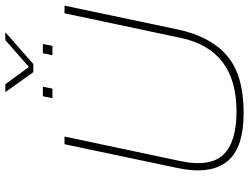

<svg xmlns="http://www.w3.org/2000/svg" viewBox="-124 -776 910 701"><g transform="rotate(-90 330.5 -425.0)"><path d="M418 -758 345 -860H374L437 -774L535 -860H564L448 -758ZM323 -688 330 -723H365L358 -688ZM480 -688 487 -723H521L514 -688ZM269 10Q139 10 91 -51.5Q43 -113 68 -231L155 -644H183L93 -219Q71 -113 116.5 -64.5Q162 -16 275 -16Q500 -16 543 -219L633 -644H661L574 -231Q549 -112 478.5 -51Q408 10 269 10Z"/></g></svg>

Font: Kanit Thin
Style: Italic
Weight: 250
Italic angle: -12°
Designer: Katatrad Team
Foundry: CadsonDemak
Version: Version 2.000; ttfautohint (v1.8.3)